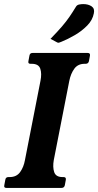

<svg xmlns="http://www.w3.org/2000/svg" viewBox="-29 -919 480 939"><path d="M234 -136Q228 -102 236 -77.5Q244 -53 277 -53H282Q295 -53 293 -40L288 -13Q285 0 272 0H2Q-11 0 -8 -13L-3 -40Q-1 -53 12 -53H18Q52 -53 69.5 -77.5Q87 -102 93 -136L169 -524Q176 -559 168 -583Q160 -607 126 -607H120Q107 -607 110 -620L115 -647Q117 -660 130 -660H400Q413 -660 411 -647L406 -620Q403 -607 390 -607H385Q352 -607 334.5 -583Q317 -559 310 -524ZM218 -729Q253 -765 274 -789.5Q295 -814 310.5 -836.5Q326 -859 343 -887Q348 -895 358.5 -897Q369 -899 378 -899Q403 -899 419 -888Q435 -877 430 -854Q424 -821 397.5 -794Q371 -767 336.5 -747Q302 -727 272 -715Q268 -714 264 -712Q260 -710 256 -710Q253 -710 248 -713Z"/></svg>

Font: Young Serif Light
Style: Italic
Weight: 300
Italic angle: -10.979°
Designer: Bastien Sozeau
Foundry: NBR — Bastien Sozeau
Version: Version 5.001